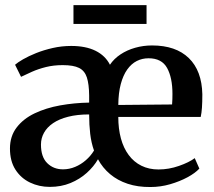

<svg xmlns="http://www.w3.org/2000/svg" viewBox="-20 -740 860 771"><path d="M180 10.5Q137 10.5 100.5 -7Q64 -24.5 42 -58.8Q20 -93 20 -143.5Q20 -193 46.8 -228Q73.5 -263 119 -284.8Q164.5 -306.5 221.5 -316.8Q278.5 -327 338 -328V-356.5Q337.5 -402.5 328.8 -429.2Q320 -456 297.5 -467.2Q275 -478.5 232 -478.5Q195.5 -478.5 164.5 -470.8Q133.5 -463 108.8 -452Q84 -441 64.5 -431.5L40.5 -480Q50.5 -489 72.5 -501.8Q94.5 -514.5 125 -526.8Q155.5 -539 191.5 -547.2Q227.5 -555.5 266 -555.5Q324.5 -555.5 363.8 -536Q403 -516.5 421.5 -480Q437.5 -504 463.8 -521.5Q490 -539 522.8 -548.2Q555.5 -557.5 590.5 -557.5Q686 -557.5 738.2 -506.8Q790.5 -456 792.5 -361.5Q792.5 -330 791 -308.2Q789.5 -286.5 786 -270.5H455Q455 -223 465.5 -184.2Q476 -145.5 496.8 -117.5Q517.5 -89.5 547.8 -74.5Q578 -59.5 616.5 -59.5Q658 -59.5 698.8 -73.8Q739.5 -88 762 -105L780.5 -63Q764 -45 733 -28.2Q702 -11.5 663.2 -0.2Q624.5 11 584 11Q533.5 11.5 492.8 -2Q452 -15.5 422 -40.8Q392 -66 373.5 -100.5Q356.5 -71 328.5 -45.8Q300.5 -20.5 263 -5Q225.5 10.5 180 10.5ZM455 -318.5 671 -320.5Q672 -330.5 672.2 -342Q672.5 -353.5 672.5 -363Q672.5 -428 651 -467Q629.5 -506 576.5 -506Q551 -506 529.2 -495Q507.5 -484 491 -461Q474.5 -438 465 -402.5Q455.5 -367 455 -318.5ZM233 -60Q258 -60 281.5 -69.8Q305 -79.5 324.8 -96.8Q344.5 -114 357.5 -135.5Q346.5 -166.5 342.2 -202.5Q338 -238.5 338 -280.5Q290 -280.5 253.8 -271.2Q217.5 -262 193.2 -245.5Q169 -229 156.8 -207Q144.5 -185 144.5 -159.5Q144.5 -109.5 169.8 -84.8Q195 -60 233 -60ZM568.5 -719.5V-644H275V-719.5Z"/></svg>

Font: Merriweather 48pt SemiBold
Style: Regular
Weight: 600
Version: Version 2.100